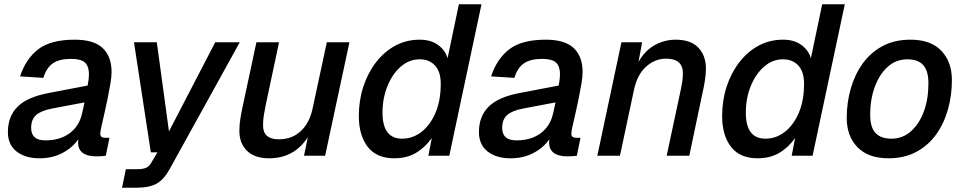

<svg xmlns="http://www.w3.org/2000/svg" viewBox="-20 -730 4517 900"><path d="M346 -62Q346 -69 347 -77Q319 -37 272 -12.5Q225 12 165 12Q98 12 57.5 -20Q17 -52 17 -111Q17 -184 62 -229.5Q107 -275 208 -294L391 -329Q394 -345 395.5 -359Q397 -373 397 -382Q397 -419 378.5 -436.5Q360 -454 313 -454Q259 -454 228.5 -433.5Q198 -413 183 -365L74 -372Q102 -456 160.5 -500Q219 -544 330 -544Q420 -544 461.5 -504.5Q503 -465 503 -392Q503 -370 497.5 -337.5Q492 -305 484.5 -268Q477 -231 469 -196.5Q461 -162 455.5 -137Q450 -112 450 -103Q450 -84 474 -84H493L476 0Q469 1 457.5 2Q446 3 434 3Q346 3 346 -62ZM126 -130Q126 -72 193 -72Q261 -72 306.5 -105.5Q352 -139 365 -200Q367 -209 370 -222Q373 -235 376 -250L223 -221Q172 -211 149 -190.5Q126 -170 126 -130Z M552 150 570 63H624Q650 63 665 56.5Q680 50 692 28L718 -16H687L608 -532H715L772 -114L989 -532H1104L775 63Q748 112 714 131Q680 150 617 150Z M1241 12Q1174 12 1138 -23Q1102 -58 1102 -117Q1102 -147 1107.5 -179Q1113 -211 1119 -238L1182 -532H1288L1225 -235Q1220 -211 1216.5 -188.5Q1213 -166 1213 -142Q1213 -77 1287 -77Q1348 -77 1389 -114.5Q1430 -152 1445 -220L1512 -532H1618L1504 0H1405L1423 -87Q1359 12 1241 12Z M1828 12Q1745 12 1703.5 -42Q1662 -96 1662 -186Q1662 -259 1683 -323.5Q1704 -388 1742.5 -438Q1781 -488 1833 -516Q1885 -544 1948 -544Q1999 -544 2033 -519.5Q2067 -495 2078 -457L2131 -710H2237L2086 0H1988L2004 -83Q1973 -39 1930 -13.5Q1887 12 1828 12ZM1865 -80Q1915 -80 1956 -112Q1997 -144 2021.5 -201.5Q2046 -259 2046 -337Q2046 -394 2019 -423Q1992 -452 1947 -452Q1898 -452 1858.5 -417.5Q1819 -383 1796 -326Q1773 -269 1773 -202Q1773 -80 1865 -80Z M2554 -62Q2554 -69 2555 -77Q2527 -37 2480 -12.5Q2433 12 2373 12Q2306 12 2265.5 -20Q2225 -52 2225 -111Q2225 -184 2270 -229.5Q2315 -275 2416 -294L2599 -329Q2602 -345 2603.5 -359Q2605 -373 2605 -382Q2605 -419 2586.5 -436.5Q2568 -454 2521 -454Q2467 -454 2436.5 -433.5Q2406 -413 2391 -365L2282 -372Q2310 -456 2368.5 -500Q2427 -544 2538 -544Q2628 -544 2669.5 -504.5Q2711 -465 2711 -392Q2711 -370 2705.5 -337.5Q2700 -305 2692.5 -268Q2685 -231 2677 -196.5Q2669 -162 2663.5 -137Q2658 -112 2658 -103Q2658 -84 2682 -84H2701L2684 0Q2677 1 2665.5 2Q2654 3 2642 3Q2554 3 2554 -62ZM2334 -130Q2334 -72 2401 -72Q2469 -72 2514.5 -105.5Q2560 -139 2573 -200Q2575 -209 2578 -222Q2581 -235 2584 -250L2431 -221Q2380 -211 2357 -190.5Q2334 -170 2334 -130Z M2780 0 2893 -532H2990L2973 -440Q3004 -494 3050 -519Q3096 -544 3147 -544Q3218 -544 3253.5 -506.5Q3289 -469 3289 -409Q3289 -382 3284 -351Q3279 -320 3274 -299L3211 0H3105L3171 -309Q3175 -327 3178 -346.5Q3181 -366 3181 -387Q3181 -455 3102 -455Q3050 -455 3008.5 -417.5Q2967 -380 2952 -310L2886 0Z M3531 12Q3448 12 3406.5 -42Q3365 -96 3365 -186Q3365 -259 3386 -323.5Q3407 -388 3445.5 -438Q3484 -488 3536 -516Q3588 -544 3651 -544Q3702 -544 3736 -519.5Q3770 -495 3781 -457L3834 -710H3940L3789 0H3691L3707 -83Q3676 -39 3633 -13.5Q3590 12 3531 12ZM3568 -80Q3618 -80 3659 -112Q3700 -144 3724.5 -201.5Q3749 -259 3749 -337Q3749 -394 3722 -423Q3695 -452 3650 -452Q3601 -452 3561.5 -417.5Q3522 -383 3499 -326Q3476 -269 3476 -202Q3476 -80 3568 -80Z M4145 12Q4050 12 3999.5 -40Q3949 -92 3949 -177Q3949 -249 3968 -315Q3987 -381 4024 -432.5Q4061 -484 4117 -514Q4173 -544 4248 -544Q4343 -544 4392.5 -492Q4442 -440 4442 -355Q4442 -283 4423.5 -217Q4405 -151 4368 -99.5Q4331 -48 4275 -18Q4219 12 4145 12ZM4159 -80Q4211 -80 4250 -114.5Q4289 -149 4310.5 -207.5Q4332 -266 4332 -339Q4332 -398 4307.5 -425Q4283 -452 4233 -452Q4181 -452 4142 -417.5Q4103 -383 4081 -324Q4059 -265 4059 -193Q4059 -133 4084 -106.5Q4109 -80 4159 -80Z"/></svg>

Font: Geist Medium
Style: Italic
Weight: 500
Italic angle: -12°
Designer: Basement.studio, Andrés Briganti, Mateo Zaragoza
Foundry: Basement.studio, Vercel, Andrés Briganti, Guido Ferreyra, Mateo Zaragoza
Version: Version 1.500; ttfautohint (v1.8.4.7-5d5b)